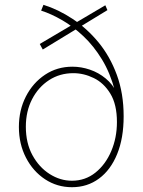

<svg xmlns="http://www.w3.org/2000/svg" viewBox="-20 -781 602 809"><path d="M283.2 7.8Q220.7 7.8 169.9 -25.6Q119.1 -59.1 89.4 -116.7Q59.6 -174.3 59.6 -246.1Q59.6 -316.9 89.1 -374.5Q118.7 -432.1 169.7 -466.1Q220.7 -500 285.2 -500Q322.3 -500 358.9 -487.5Q395.5 -475.1 425.5 -450.2Q455.6 -425.3 472.7 -388.7L456.1 -407.2H470.7L463.9 -399.4Q444.3 -473.6 409.7 -530.5Q375 -587.4 331.5 -628.4Q288.1 -669.4 241.9 -696Q195.8 -722.7 153.3 -736.3L163.1 -760.7Q225.6 -741.2 285.9 -701.4Q346.2 -661.6 394.8 -602.8Q443.4 -543.9 472.2 -465.8Q501 -387.7 501 -291Q501 -198.7 473.6 -131.8Q446.3 -64.9 397.2 -28.6Q348.1 7.8 283.2 7.8ZM283.2 -19.5Q339.4 -19.5 382.1 -53.7Q424.8 -87.9 448.7 -144.3Q472.7 -200.7 472.7 -266.6Q472.7 -340.8 445.1 -386.2Q417.5 -431.6 375.2 -452.1Q333 -472.7 289.1 -472.7Q231.9 -472.7 186.8 -443.4Q141.6 -414.1 115.2 -363Q88.9 -312 88.9 -247.1Q88.9 -178.2 116.7 -127.2Q144.5 -76.2 189 -47.9Q233.4 -19.5 283.2 -19.5ZM160.2 -572.3 147.5 -595.7 423.8 -758.8 432.6 -738.3Z"/></svg>

Font: Reddit Mono ExtraLight
Style: Regular
Weight: 250
Monospace: yes
Designer: Stephen Hutchings
Foundry: Reddit
Version: Version 1.014